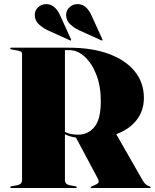

<svg xmlns="http://www.w3.org/2000/svg" viewBox="-20 -938 772 958"><path d="M698 -449Q698 -386.5 661.8 -339.5Q625.5 -292.5 560 -268.5L693 -36Q705.5 -15 724 -9Q732 -6.5 732 -4Q732 0 726 0H438Q432 0 432 -4Q432 -5.5 440 -9L452 -14Q465.5 -19.5 470.8 -26.2Q476 -33 466 -51L359 -251.5Q342 -254 328.5 -258.2Q315 -262.5 304 -268V-40Q304 -18.5 327 -14L355 -9Q363 -7.5 363 -4Q363 0 357 0H37Q31 0 31 -4Q31 -7.5 39 -9L67 -14Q90 -18.5 90 -40V-671Q90 -682 67 -686L39 -691Q31 -692.5 31 -696Q31 -700 37 -700H324Q438.5 -700 522.5 -669.2Q606.5 -638.5 652.2 -582.2Q698 -526 698 -449ZM304 -688V-280Q329.5 -266 369 -266Q420 -266 451.5 -304.8Q483 -343.5 483 -434Q483 -507.5 460.8 -565Q438.5 -622.5 402.5 -655.2Q366.5 -688 325 -688ZM280.5 -860 334 -742.5Q336 -738 334.5 -736.5Q333 -735 329.5 -736.5L218 -787Q193.5 -798.5 173.5 -817Q153.5 -835.5 153.5 -864Q153.5 -886 170.2 -901.8Q187 -917.5 210.5 -917.5Q255 -917.5 280.5 -860ZM437 -860 490.5 -742.5Q492.5 -738 491 -736.5Q489.5 -735 486 -736.5L374.5 -787Q350 -798.5 330 -817Q310 -835.5 310 -864Q310 -886 326.8 -901.8Q343.5 -917.5 367 -917.5Q411.5 -917.5 437 -860Z"/></svg>

Font: Fraunces 144pt Black
Style: Regular
Weight: 900
Version: Version 1.000;[0bf87f6ff]